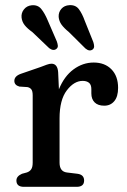

<svg xmlns="http://www.w3.org/2000/svg" viewBox="-20 -723 492 743"><path d="M205 -444 208 -377.5Q228.5 -428 264.5 -454.5Q300.5 -481 342.5 -481Q385.5 -481 411.2 -454.8Q437 -428.5 437 -383Q437 -349 422.2 -331.5Q407.5 -314 383.5 -314Q359 -314 346.2 -326.8Q333.5 -339.5 333.5 -361.5V-378Q333.5 -395.5 324.2 -402.8Q315 -410 300 -410Q266.5 -410 238.5 -373.2Q210.5 -336.5 210.5 -265V-93.5Q210.5 -59 239 -55.5L280 -50.5Q305.5 -47 305.5 -24.5Q305.5 0 276.5 0H72.5Q43.5 0 43.5 -24.5Q43.5 -41 65 -50.5L83.5 -55.5Q94.5 -59 100.5 -67.5Q106.5 -76 106.5 -93.5V-354Q106.5 -370.5 101.2 -377.2Q96 -384 86 -386L55 -388Q35.5 -393.5 35.5 -410Q35.5 -428.5 61 -437.5L136.5 -463.5Q149.5 -468.5 160.5 -472.5Q171.5 -476.5 179 -476.5Q202.5 -476.5 205 -444ZM308 -642.5 341 -560.5Q344 -551.5 344.2 -544Q344.5 -536.5 338.5 -531.5Q326 -522.5 310.5 -535.5L246 -599.5Q228 -614 218.2 -627.5Q208.5 -641 207 -657.5Q206 -675.5 217.5 -688.8Q229 -702 248.5 -703Q272.5 -704.5 285.2 -687.5Q298 -670.5 308 -642.5ZM164.5 -644.5 200 -562.5Q203 -554 203.8 -546.5Q204.5 -539 198.5 -534Q187 -524.5 170.5 -536.5L105 -599Q86.5 -612 76 -625Q65.5 -638 63.5 -654.5Q61.5 -672.5 72.5 -686.5Q83.5 -700.5 102 -702.5Q126 -705 139.5 -688.5Q153 -672 164.5 -644.5Z"/></svg>

Font: Fraunces 9pt S100
Style: Regular
Weight: 400
Version: Version 1.000; ttfautohint (v1.8.3)